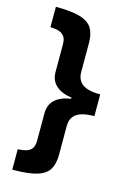

<svg xmlns="http://www.w3.org/2000/svg" viewBox="-131 -775 655 993"><g transform="rotate(15 197.0 -278.0)"><path d="M39.9 48.6Q66 47.6 85.1 42Q104.2 36.5 114.7 21.9Q125.3 7.3 125.3 -20.8V-166.8Q125.3 -212.9 154.8 -239.9Q184.2 -267 239.2 -275V-281Q184.2 -289 154.8 -316.1Q125.3 -343.1 125.3 -389.2V-535.2Q125.3 -563.3 114.8 -577.9Q104.2 -592.5 85.1 -598.6Q66 -604.6 39.9 -604.6V-714Q125.5 -714 171.4 -699.9Q217.4 -685.9 235.5 -655.8Q253.6 -625.7 253.6 -577.6V-422.8Q253.6 -391.7 268.1 -372.2Q282.6 -352.7 310.6 -344.2Q338.6 -335.7 378.6 -335.7V-219.4Q338.6 -219.4 310.6 -210.9Q282.6 -202.3 268.1 -183.3Q253.6 -164.3 253.6 -132.3V21.6Q253.6 69.7 235.5 99.8Q217.4 129.9 171.4 143.9Q125.4 158 39.9 158Z"/></g></svg>

Font: Noto Sans Hebrew
Style: Regular
Weight: 400
Designer: Monotype Design Team
Foundry: Monotype Imaging Inc.
Version: Version 2.003;January 10, 2023;FontCreator 14.0.0.2877 64-bi